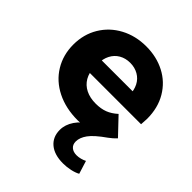

<svg xmlns="http://www.w3.org/2000/svg" viewBox="-211 -688 1060 1060"><g transform="rotate(45 318.5 -158.0)"><path d="M309.6 115.3Q309.6 74.4 335.7 35.7Q361.8 -3.1 406.3 -24.4L436.3 -2.9Q392 8.2 342.2 8.2Q249 8.2 178 -27.4Q107 -63 68.2 -126.7Q29.4 -190.3 29.4 -270.4Q29.4 -350.7 67.5 -414.1Q105.6 -477.4 172.3 -513Q239 -548.6 322.1 -548.6Q402.4 -548.6 467.4 -514.9Q532.3 -481.2 569.9 -417.7Q607.6 -354.1 607.6 -268.7Q607.1 -258.3 605 -224.1H172V-319.8H512.6L445.8 -292.1Q445.8 -330.2 430.8 -359.7Q415.8 -389.1 387.4 -405.4Q359.1 -421.7 323.2 -421.7Q286.8 -421.7 258.7 -405.4Q230.7 -389.1 215.4 -359.4Q200.2 -329.8 200.2 -290.8V-263.9Q200.2 -222.2 218.2 -191.2Q236.2 -160.2 269.3 -143.7Q302.4 -127.2 347.4 -127.2Q387.9 -127.2 418.2 -138.9Q448.4 -150.6 477 -176.6L569.8 -78.9Q551.8 -58.9 528.6 -42.3Q464.3 2.7 440.7 35.3Q417.1 67.9 417.1 98.3Q417.1 122.1 432.5 135.6Q447.9 149.1 474.3 149.1Q489.2 149.1 504.9 144.9Q520.6 140.7 533.1 134.2L557 210.8Q538.6 221.2 510.2 227.5Q481.8 233.8 452.9 233.8Q385.4 233.8 347.5 202.1Q309.6 170.3 309.6 115.3Z"/></g></svg>

Font: iiserrat Thin
Style: Regular
Weight: 100
Designer: Akira Ohta
Foundry: Akira Ohta
Version: Version 1.200;Glyphs 3.3.1 (3343)